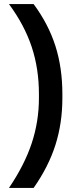

<svg xmlns="http://www.w3.org/2000/svg" viewBox="-20 -720 370 942"><path d="M171 -239V-259Q171 -383 135.5 -490Q100 -597 24 -700H145Q218 -601 252 -494Q286 -387 286 -259V-239Q286 -116 252 -9Q218 98 145 202H24Q100 90 135.5 -17Q171 -124 171 -239Z"/></svg>

Font: Bai Jamjuree SemiBold
Style: Regular
Weight: 600
Version: Version 1.000; ttfautohint (v1.6)